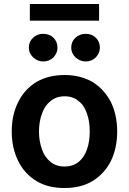

<svg xmlns="http://www.w3.org/2000/svg" viewBox="-20 -932 648 965"><path d="M163 -22Q103 -59 72 -122Q39 -187 39 -271Q39 -356 72 -420Q104 -484 163 -520Q224 -555 304 -555Q384 -555 445 -520Q503 -484 537 -420Q569 -354 569 -271Q569 -188 537 -122Q505 -59 445 -22Q387 13 304 13Q221 13 163 -22ZM375 -118Q404 -142 417 -181Q431 -219 431 -271Q431 -323 417 -361Q404 -402 375 -424Q347 -448 305 -448Q263 -448 234 -424Q204 -400 191 -361Q176 -321 176 -271Q176 -222 191 -181Q204 -143 234 -118Q263 -95 305 -95Q346 -95 375 -118ZM130 -828V-912H478V-828ZM146 -644Q125 -665 125 -692Q125 -723 146 -742Q167 -762 197 -762Q229 -762 249 -742Q269 -722 269 -692Q269 -666 249 -644Q228 -623 197 -623Q169 -623 146 -644ZM359 -644Q338 -665 338 -692Q338 -723 359 -742Q380 -762 411 -762Q442 -762 462 -742Q482 -722 482 -692Q482 -666 462 -644Q441 -623 411 -623Q382 -623 359 -644Z"/></svg>

Font: Sinter Bold
Style: Regular
Weight: 700
Foundry: Adobe & rsms
Version: Version 1.000